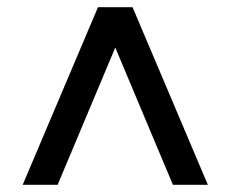

<svg xmlns="http://www.w3.org/2000/svg" viewBox="-20 -656 640 533"><path d="M557 -143H460L300 -524L140 -143H43L252 -636H348Z"/></svg>

Font: PRinguin Sans
Style: Bold
Weight: 700
Designer: Vernon Adams
Foundry: Vernon Adams
Version: ""